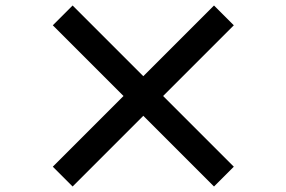

<svg xmlns="http://www.w3.org/2000/svg" viewBox="-20 -729 1040 698"><path d="M830 -123 573 -380 830 -637 758 -709 501 -452 244 -709 172 -637 429 -380 172 -123 244 -51 501 -308 758 -51Z"/></svg>

Font: Noto Sans CJK JP Bold
Style: Regular
Weight: 700
Designer: Ryoko NISHIZUKA (kana & ideographs); Paul D. Hunt (Latin, Greek & Cyrillic); Wenlong ZHANG (bopomofo); Sandoll Communica
Foundry: Adobe Systems Incorporated
Version: Version 1.004;PS 1.004;hotconv 1.0.82;makeotf.lib2.5.63406